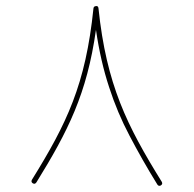

<svg xmlns="http://www.w3.org/2000/svg" viewBox="-20 -598 640 634"><path d="M511.2 14.2C514.2 12.2 515.6 9.8 515.6 7.3C515.6 5.9 515.1 4.4 514.2 2.4C398.9 -183.6 331.5 -318.8 305.2 -570.3C304.7 -575.7 302.2 -578.1 298.3 -578.1C297.4 -578.1 296.4 -578.1 295.4 -577.6C291.5 -577.1 289.1 -574.7 288.6 -570.3C262.7 -318.4 200.7 -190.4 85.4 -4.4C84.5 -2.4 84 -1 84 0.5C84 2.9 85.4 5.4 88.4 7.3C90.3 8.3 91.8 8.8 93.3 8.8C95.7 8.8 98.1 7.3 100.1 4.4C204.6 -164.6 267.1 -288.1 296.9 -499.5C307.1 -429.2 321.8 -366.2 340.3 -310.1C358.4 -253.9 380.9 -200.7 407.7 -149.9C434.6 -98.6 464.8 -44.9 499.5 11.2C501.5 14.2 503.9 15.6 506.3 15.6C507.8 15.6 509.3 15.1 511.2 14.2Z"/></svg>

Font: Mikhak Thin
Style: Regular
Weight: 100
Designer: Amin Abedi
Version: Version 3.2